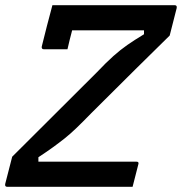

<svg xmlns="http://www.w3.org/2000/svg" viewBox="-30 -720 702 740"><path d="M481 0H-2Q-12 0 -10 -11L17 -116Q92 -191 170.5 -269Q249 -347 342 -440Q380 -480 407 -504Q434 -528 460.5 -546.5Q487 -565 525 -588V-603H248Q243 -585 238.5 -566Q234 -547 230 -530H140Q129 -530 131 -541Q139 -575 151 -620.5Q163 -666 172 -700H643Q653 -700 651 -689L624 -583Q565 -525 492.5 -453.5Q420 -382 322 -284Q289 -250 264.5 -226.5Q240 -203 218.5 -186Q197 -169 173.5 -152Q150 -135 118 -114V-97H495Q507 -97 503 -86Q497 -63 492 -43Q487 -23 481 0Z"/></svg>

Font: Recursive Sn Lnr St Med
Style: Italic
Weight: 500
Italic angle: -15°
Version: Version 1.079;hotconv 1.0.112;makeotfexe 2.5.65598; ttfautoh